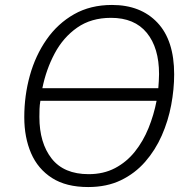

<svg xmlns="http://www.w3.org/2000/svg" viewBox="-20 -745 759 775"><path d="M336 10Q247 10 190 -26.5Q133 -63 105.5 -126.5Q78 -190 78 -272Q78 -359 100.5 -440Q123 -521 168 -585.5Q213 -650 279 -687.5Q345 -725 432 -725Q548 -725 615.5 -653.5Q683 -582 683 -445Q683 -385 671 -321Q659 -257 633 -198Q607 -139 566 -92Q525 -45 468 -17.5Q411 10 336 10ZM619 -389Q620 -403 621 -417.5Q622 -432 622 -446Q622 -552 572.5 -612.5Q523 -673 428 -673Q348 -673 291.5 -633.5Q235 -594 200.5 -529Q166 -464 151 -389ZM338 -42Q398 -42 444.5 -66.5Q491 -91 524.5 -133Q558 -175 579.5 -228Q601 -281 612 -338H143Q140 -321 139.5 -304.5Q139 -288 139 -273Q139 -168 188.5 -105Q238 -42 338 -42Z"/></svg>

Font: Noto Sans Light
Style: Italic
Weight: 300
Italic angle: -12°
Designer: Monotype Design Team
Foundry: Monotype Imaging Inc.
Version: Version 2.013; ttfautohint (v1.8.4.7-5d5b)